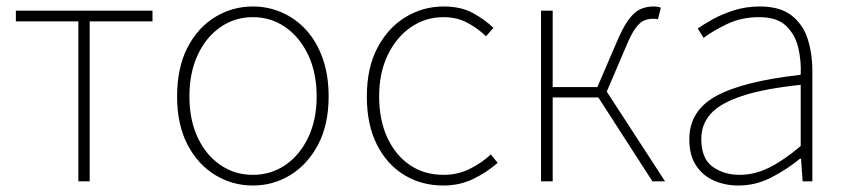

<svg xmlns="http://www.w3.org/2000/svg" viewBox="-20 -560 2619 593"><path d="M222 0V-494H29V-527H451V-494H257V0Z M761 13Q698 13 644.5 -19.5Q591 -52 559 -113.5Q527 -175 527 -262Q527 -351 559 -413Q591 -475 644.5 -507.5Q698 -540 761 -540Q808 -540 850.5 -521.5Q893 -503 925.5 -467.5Q958 -432 976.5 -380Q995 -328 995 -262Q995 -175 962.5 -113.5Q930 -52 877 -19.5Q824 13 761 13ZM761 -20Q817 -20 861.5 -50.5Q906 -81 932 -135.5Q958 -190 958 -262Q958 -335 932 -390Q906 -445 861.5 -476Q817 -507 761 -507Q705 -507 660.5 -476Q616 -445 590.5 -390Q565 -335 565 -262Q565 -190 590.5 -135.5Q616 -81 660.5 -50.5Q705 -20 761 -20Z M1349 13Q1282 13 1228.5 -19.5Q1175 -52 1144 -113.5Q1113 -175 1113 -262Q1113 -351 1146 -413Q1179 -475 1233 -507.5Q1287 -540 1350 -540Q1404 -540 1441 -519.5Q1478 -499 1504 -474L1481 -448Q1455 -473 1423 -490Q1391 -507 1350 -507Q1294 -507 1249 -476Q1204 -445 1177.5 -390Q1151 -335 1151 -262Q1151 -190 1176 -135.5Q1201 -81 1245.5 -50.5Q1290 -20 1350 -20Q1394 -20 1431 -38.5Q1468 -57 1496 -83L1517 -57Q1484 -28 1442 -7.5Q1400 13 1349 13Z M1651 0V-527H1687V-291H1825L1883 -426Q1904 -476 1922 -500Q1940 -524 1958.5 -532Q1977 -540 1998 -540Q2005 -540 2011.5 -539Q2018 -538 2021 -536L2012 -500Q2008 -502 2005 -502Q2002 -502 1996 -502Q1982 -502 1969 -496.5Q1956 -491 1942.5 -472.5Q1929 -454 1913 -415L1854 -277L2034 0H1995L1828 -259H1687V0Z M2261 13Q2220 13 2185.5 -2Q2151 -17 2130 -48.5Q2109 -80 2109 -130Q2109 -218 2192 -263.5Q2275 -309 2453 -329Q2455 -372 2445.5 -412.5Q2436 -453 2408 -480Q2380 -507 2325 -507Q2269 -507 2224 -485Q2179 -463 2153 -443L2135 -472Q2152 -484 2180.5 -500Q2209 -516 2246.5 -528Q2284 -540 2327 -540Q2389 -540 2424.5 -512.5Q2460 -485 2474.5 -440Q2489 -395 2489 -341V0H2459L2454 -70H2451Q2411 -37 2362.5 -12Q2314 13 2261 13ZM2264 -20Q2311 -20 2356 -42.5Q2401 -65 2453 -109V-298Q2339 -286 2271.5 -263.5Q2204 -241 2175 -208.5Q2146 -176 2146 -131Q2146 -70 2181 -45Q2216 -20 2264 -20Z"/></svg>

Font: Shanggu Sans SC VF
Style: Regular
Weight: 250
Designer: GuiWonder
Version: Version 1.021